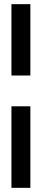

<svg xmlns="http://www.w3.org/2000/svg" viewBox="-20 -731 195 923"><path d="M35 -220H126V172H35ZM126 -711V-368H35V-711Z"/></svg>

Font: Fundamental  Brigade
Style: Regular
Weight: 400
Designer: Peter Wiegel, original typeface by Arno Drescher 1935
Foundry: Peter Wiegel
Version: Version 0.000 2012 initial release